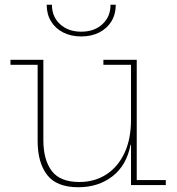

<svg xmlns="http://www.w3.org/2000/svg" viewBox="-20 -777 745 806"><path d="M530 -505H414V-526H554V-21H676V0H530ZM162 -526V-189Q162 -106.5 197 -59.8Q232 -13 313 -13Q376.5 -13 425.5 -44.2Q474.5 -75.5 502.2 -134Q530 -192.5 530 -275L539 -169H528Q511.5 -83 452.2 -37Q393 9 309 9Q217.5 9 177.8 -42.8Q138 -94.5 138 -185V-505H24V-526ZM466 -757Q466 -717.5 447.8 -687.5Q429.5 -657.5 396.8 -640.8Q364 -624 321 -624Q278 -624 245.2 -640.8Q212.5 -657.5 194.2 -687.5Q176 -717.5 176 -757H198Q198 -707 232.2 -675.5Q266.5 -644 321 -644Q376 -644 410 -675.5Q444 -707 444 -757Z"/></svg>

Font: Hepta Slab ExtraLight ExtraLight
Style: Regular
Weight: 250
Version: Version 1.102